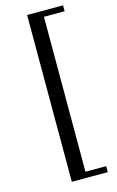

<svg xmlns="http://www.w3.org/2000/svg" viewBox="-152 -904 700 1151"><g transform="rotate(-15 198.5 -328.5)"><path d="M142.6 -846.2H365.7V-809.6H237.3V151.9H365.7V189H142.6Z"/></g></svg>

Font: Noto Nastaliq Urdu
Style: Regular
Weight: 400
Designer: Monotype Design Team
Foundry: Monotype Imaging Inc.
Version: Version 1.02 uh